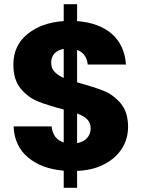

<svg xmlns="http://www.w3.org/2000/svg" viewBox="-20 -812 698 919"><path d="M593 -204Q593 -149 564.5 -102.5Q536 -56 480.5 -26.5Q425 3 349 6V87H285V5Q179 -4 114 -58.5Q49 -113 45 -207H227Q233 -147 285 -130V-288Q207 -308 160.5 -327Q114 -346 79 -388Q44 -430 44 -503Q44 -594 111.5 -649Q179 -704 285 -711V-792H349V-711Q454 -703 515 -650Q576 -597 583 -503H400Q394 -557 349 -573V-418Q432 -395 477 -377Q522 -359 557.5 -317.5Q593 -276 593 -204ZM225 -511Q225 -486 240.5 -469Q256 -452 285 -439V-578Q257 -573 241 -556.5Q225 -540 225 -511ZM349 -127Q379 -132 396.5 -151Q414 -170 414 -198Q414 -224 397.5 -240.5Q381 -257 349 -269Z"/></svg>

Font: Fz Poppins
Style: Bold
Weight: 700
Designer: Ninad Kale (Devanagari), Jonny Pinhorn (Latin)
Foundry: Indian Type Foundry
Version: Vit hóa bi Vntype.Com & FontZin.Com